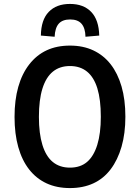

<svg xmlns="http://www.w3.org/2000/svg" viewBox="-20 -947 711 977"><path d="M336 10Q269 10 217 -14Q165 -38 128.5 -84.5Q92 -131 73 -198.5Q54 -266 54 -352Q54 -438 73 -505Q92 -572 129 -619.5Q166 -667 217.5 -691Q269 -715 336 -715Q403 -715 455 -690.5Q507 -666 543 -620Q579 -574 598.5 -507Q618 -440 618 -353Q618 -268 598.5 -200.5Q579 -133 543 -85.5Q507 -38 455 -14Q403 10 336 10ZM336 -94Q389 -94 423 -123Q457 -152 475 -210Q493 -268 493 -353Q493 -440 475.5 -497Q458 -554 423 -582.5Q388 -611 336 -611Q284 -611 249 -582.5Q214 -554 196 -496.5Q178 -439 178 -352Q178 -267 196 -209Q214 -151 249 -122.5Q284 -94 336 -94ZM258 -760 188 -766Q189 -846 228 -886.5Q267 -927 336 -927Q405 -927 444 -886.5Q483 -846 485 -766L415 -760Q414 -804 395 -826Q376 -848 337 -848Q298 -848 279 -826.5Q260 -805 258 -760Z"/></svg>

Font: Nunito Sans 10pt Condensed
Style: Bold
Weight: 700
Width: 3
Designer: Vernon Adams
Foundry: Vernon Adams
Version: Version 3.101;gftools[0.9.27]